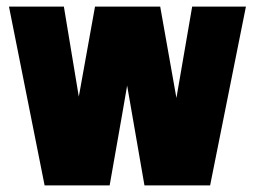

<svg xmlns="http://www.w3.org/2000/svg" viewBox="-20 -564 775 584"><path d="M619.1 0H419.4L366.7 -303.7Q362.8 -278.8 313.5 0H115.7L7.3 -543.9H174.3L219.7 -270L269 -543.9H467.3L516.6 -266.1L564.5 -543.9H728Z"/></svg>

Font: Open Sans Hebrew Condensed Extra Bold
Style: Regular
Weight: 800
Width: 3
Foundry: Ascender Corporation, Yanek Iontef
Version: Version 2.001;PS 002.001;hotconv 1.0.70;makeotf.lib2.5.58329